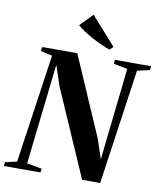

<svg xmlns="http://www.w3.org/2000/svg" viewBox="-123 -1070 972 1152"><g transform="rotate(10 363.0 -494.0)"><path d="M-19.5 0 -17.5 -23.5 54 -40 150 -702 79 -718 83 -743H296.5L506.5 -259.5L546 -140.5L608 -702L523 -719L526 -743H746L744 -719L667.5 -702L567 0H457L226 -528.5L184.5 -652.5L115 -40L206 -23.5L203 0ZM483 -797.5Q457.5 -806.5 429.8 -819Q402 -831.5 374.8 -846.2Q347.5 -861 322.5 -877.2Q297.5 -893.5 278 -910.5L353 -987.5L504 -817.5Z"/></g></svg>

Font: Merriweather 120pt
Style: Bold Italic
Weight: 700
Italic angle: -7.8°
Version: Version 2.101